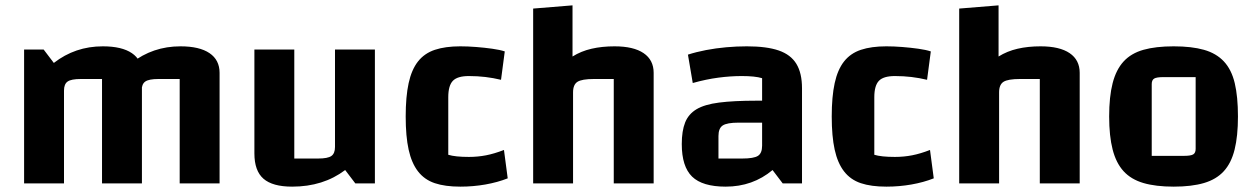

<svg xmlns="http://www.w3.org/2000/svg" viewBox="-20 -685 4688 717"><path d="M70 0V-500H143L181 -450Q221 -481 266.5 -496.5Q312 -512 364 -512Q435 -512 472.5 -486.5Q510 -461 510 -413V0H361V-390H282Q246 -390 232.5 -380.5Q219 -371 219 -347V0ZM361 0V-500L471 -450Q511 -481 556.5 -496.5Q602 -512 654 -512Q725 -512 762.5 -486.5Q800 -461 800 -413V0H651V-390H572Q536 -390 522.5 -380.5Q509 -371 509 -347V0Z M1380 -500V0H1307L1269 -50Q1228 -19 1178.5 -3.5Q1129 12 1071 12Q998 12 964 -17.5Q930 -47 930 -112V-500H1079V-93H1168Q1204 -93 1217.5 -102.5Q1231 -112 1231 -136V-500Z M1699 12Q1642 12 1603.5 -1Q1565 -14 1541 -45Q1517 -76 1506 -126Q1495 -176 1495 -250Q1495 -324 1506 -374.5Q1517 -425 1541 -455.5Q1565 -486 1604 -499Q1643 -512 1699 -512Q1727 -512 1758.5 -509.5Q1790 -507 1818.5 -503Q1847 -499 1865 -493L1851 -387Q1822 -394 1792.5 -397.5Q1763 -401 1731 -401Q1688 -401 1671 -383Q1654 -365 1654 -322V-107Q1680 -99 1731 -99Q1764 -99 1795 -105Q1826 -111 1862 -125L1876 -19Q1838 -4 1792.5 4Q1747 12 1699 12Z M1971 0V-653L2118 -665V-474Q2150 -494 2189 -503Q2228 -512 2275 -512Q2346 -512 2383.5 -486.5Q2421 -461 2421 -413V0H2272V-390H2198Q2153 -390 2136.5 -379.5Q2120 -369 2120 -340V0Z M2690 12Q2603 12 2564.5 -25.5Q2526 -63 2526 -147Q2526 -196 2538.5 -227.5Q2551 -259 2581 -277Q2611 -295 2665.5 -302Q2720 -309 2804 -309H2856V-227H2738Q2695 -227 2679 -216.5Q2663 -206 2663 -177V-93H2752Q2795 -93 2810.5 -103Q2826 -113 2826 -141V-393Q2800 -401 2750 -401Q2708 -401 2662.5 -395Q2617 -389 2567 -375L2549 -481Q2580 -491 2616.5 -498Q2653 -505 2692 -508.5Q2731 -512 2769 -512Q2843 -512 2888 -496.5Q2933 -481 2954 -446.5Q2975 -412 2975 -355V0H2903L2865 -50Q2791 12 2690 12Z M3290 12Q3233 12 3194.5 -1Q3156 -14 3132 -45Q3108 -76 3097 -126Q3086 -176 3086 -250Q3086 -324 3097 -374.5Q3108 -425 3132 -455.5Q3156 -486 3195 -499Q3234 -512 3290 -512Q3318 -512 3349.5 -509.5Q3381 -507 3409.5 -503Q3438 -499 3456 -493L3442 -387Q3413 -394 3383.5 -397.5Q3354 -401 3322 -401Q3279 -401 3262 -383Q3245 -365 3245 -322V-107Q3271 -99 3322 -99Q3355 -99 3386 -105Q3417 -111 3453 -125L3467 -19Q3429 -4 3383.5 4Q3338 12 3290 12Z M3562 0V-653L3709 -665V-474Q3741 -494 3780 -503Q3819 -512 3866 -512Q3937 -512 3974.5 -486.5Q4012 -461 4012 -413V0H3863V-390H3789Q3744 -390 3727.5 -379.5Q3711 -369 3711 -340V0Z M4363 12Q4296 12 4250 -1.5Q4204 -15 4176 -45.5Q4148 -76 4135 -126.5Q4122 -177 4122 -250Q4122 -324 4135 -374.5Q4148 -425 4176 -455.5Q4204 -486 4250 -499Q4296 -512 4363 -512Q4430 -512 4476 -499Q4522 -486 4550.5 -455.5Q4579 -425 4591 -374.5Q4603 -324 4603 -250Q4603 -177 4590.5 -126.5Q4578 -76 4550 -45.5Q4522 -15 4476 -1.5Q4430 12 4363 12ZM4281 -103H4402Q4427 -103 4436 -108.5Q4445 -114 4445 -129V-397H4324Q4299 -397 4290 -391.5Q4281 -386 4281 -371Z"/></svg>

Font: Changa ExtraLight SemiBold
Style: Regular
Weight: 600
Version: Version 3.002; ttfautohint (v1.8.2)